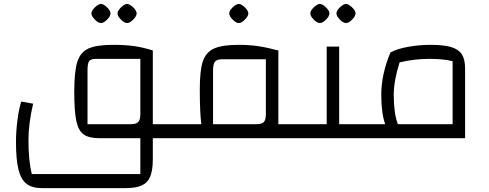

<svg xmlns="http://www.w3.org/2000/svg" viewBox="-20 -709 2508 985"><path d="M890 -72V0H764V107Q764 164 751 196Q738 228 708 242Q678 256 626 256H194Q144 256 115.5 233.5Q87 211 74.5 160Q62 109 62 19Q62 -34 69.5 -92.5Q77 -151 89 -188L150 -177Q126 -75 126 10Q126 115 143 184H700V0H491Q436 0 409 -19.5Q382 -39 371.5 -88.5Q361 -138 361 -238Q361 -342 376.5 -391.5Q392 -441 433.5 -460Q475 -479 561 -479Q623 -479 668.5 -472.5Q714 -466 764 -450V-72ZM700 -124V-407H472Q446 -407 437.5 -395.5Q429 -384 429 -349V-72H652Q679 -72 689.5 -83.5Q700 -95 700 -124ZM449 -640Q449 -654 466.5 -671Q484 -688 498 -689Q512 -688 529.5 -671Q547 -654 547 -640Q547 -626 529 -608Q511 -590 498 -591Q485 -590 467 -608Q449 -626 449 -640ZM583 -640Q583 -654 600.5 -671Q618 -688 632 -689Q646 -688 663.5 -671Q681 -654 681 -640Q681 -626 663 -608Q645 -590 632 -591Q619 -590 601 -608Q583 -626 583 -640Z M1534 -72V0H850V-72H1013Q1005 -128 1005 -252Q1005 -347 1020.5 -394Q1036 -441 1078 -460Q1120 -479 1205 -479Q1257 -479 1302.5 -472.5Q1348 -466 1408 -450V-72ZM1344 -405H1121Q1093 -405 1083 -393Q1073 -381 1073 -346V-72H1297Q1324 -72 1334 -83.5Q1344 -95 1344 -124ZM1156 -640Q1156 -654 1173.5 -671Q1191 -688 1205 -689Q1219 -688 1236.5 -671Q1254 -654 1254 -640Q1254 -626 1236 -608Q1218 -590 1205 -591Q1192 -590 1174 -608Q1156 -626 1156 -640Z M1846 -72V0H1494V-72H1656V-470H1720V-72ZM1572 -640Q1572 -654 1589.5 -671Q1607 -688 1621 -689Q1635 -688 1652.5 -671Q1670 -654 1670 -640Q1670 -626 1652 -608Q1634 -590 1621 -591Q1608 -590 1590 -608Q1572 -626 1572 -640ZM1706 -640Q1706 -654 1723.5 -671Q1741 -688 1755 -689Q1769 -688 1786.5 -671Q1804 -654 1804 -640Q1804 -626 1786 -608Q1768 -590 1755 -591Q1742 -590 1724 -608Q1706 -626 1706 -640Z M2366 -358V0H1806V-72H1956Q1936 -128 1936 -223Q1936 -327 1983 -440Q2018 -459 2075 -469Q2132 -479 2187 -479Q2256 -479 2294.5 -467.5Q2333 -456 2349.5 -430Q2366 -404 2366 -358ZM2302 -395Q2255 -407 2183 -407Q2105 -407 2030 -389Q2000 -294 2000 -223Q2000 -128 2021 -72H2302Z"/></svg>

Font: Changa Light
Style: Regular
Weight: 300
Designer: Eduardo Rodriguez Tunni
Foundry: Eduardo Rodriguez Tunni
Version: Version 2.002; ttfautohint (v1.5) -l 8 -r 50 -G 110 -x 14 -H